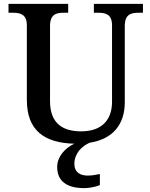

<svg xmlns="http://www.w3.org/2000/svg" viewBox="-20 -734 776 994"><path d="M417 240C438 240 476 234 497 224V167C473 172 452 175 434 175C394 175 365 157 365 115C365 59 405 22 444 5C565 -14 626 -90 626 -205V-599C626 -660 658 -668 697 -668H720V-714H466V-668H488C527 -668 560 -660 560 -603V-207C560 -112 506 -54 400 -54C305 -54 239 -95 239 -210V-599C239 -660 271 -668 310 -668H333V-714H24V-668H47C85 -668 119 -660 119 -603V-217C119 -58 210 6 365 10C316 32 276 78 276 130C276 206 328 240 417 240Z"/></svg>

Font: Noto Serif Oriya Medium
Style: Regular
Weight: 500
Designer: David Williams
Foundry: Google LLC, David Williams
Version: Version 1.051